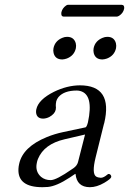

<svg xmlns="http://www.w3.org/2000/svg" viewBox="-20 -778 543 808"><path d="M471.7 -708H247.6Q235.8 -709 238.3 -726.1Q242.2 -743.7 258.3 -754.9Q263.2 -758.3 267.1 -757.8H492.2Q504.9 -756.8 502.4 -741.2Q498.5 -722.7 481 -711.4Q475.6 -708.5 471.7 -708ZM205.1 -575.2Q211.4 -606 242.2 -618.7Q252 -623 262.2 -623Q291 -623 298.8 -596.2Q301.3 -585.4 299.3 -575.2Q292.5 -543.9 261.2 -531.7Q251.5 -528.3 242.2 -527.8Q212.4 -527.8 205.6 -554.7Q203.1 -564.9 205.1 -575.2ZM374 -575.2Q380.4 -606 411.6 -618.7Q421.4 -623 431.6 -623Q460.4 -623 467.8 -596.2Q470.2 -585.4 468.3 -575.2Q461.4 -543.9 430.2 -531.7Q420.4 -528.3 411.1 -527.8Q381.3 -527.8 374.5 -554.7Q372.1 -564.9 374 -575.2ZM337.9 -211.9 252 -191.9Q165.5 -171.9 139.6 -108.9Q136.2 -100.1 134.8 -91.8Q127.4 -56.2 152.8 -33.7Q169.4 -20 193.4 -20Q216.8 -20 282.7 -65.9Q287.6 -69.3 290 -70.8Q304.2 -81.1 308.1 -95.2ZM297.9 -45.9H295.9L273.4 -30.8Q218.3 5.4 181.2 8.8Q170.4 9.8 158.7 9.8Q53.7 9.8 57.6 -67.4Q58.1 -77.6 60.5 -87.9Q75.7 -159.7 177.2 -201.2Q209.5 -214.4 246.1 -222.2L340.3 -242.2Q345.2 -244.6 350.1 -263.2Q375 -379.4 317.9 -395Q310.5 -397 303.2 -397Q250 -397 226.1 -369.6Q219.2 -360.8 216.8 -352.1Q214.4 -339.4 214.8 -333Q216.3 -326.2 214.4 -315.9Q210.4 -298.3 187.5 -285.6Q174.8 -279.3 162.1 -278.8Q134.3 -278.8 131.8 -304.7Q131.3 -311.5 132.8 -317.9Q141.6 -358.9 207 -391.6Q262.2 -418.5 315.9 -418.9Q456.5 -418.9 418.5 -259.3Q418 -257.3 417.5 -256.8L382.3 -115.2Q365.7 -47.9 384.3 -35.2Q392.6 -30.3 404.3 -29.8Q416 -29.8 432.1 -43.5Q435.1 -45.9 437 -45.9Q444.8 -45.9 447.8 -37.6Q448.2 -34.7 448.2 -33.2Q446.8 -25.4 418.9 -8.8Q387.2 9.8 357.9 9.8Q303.2 9.3 297.9 -45.9Z"/></svg>

Font: Linux Libertine Display Slanted O
Style: Slanted
Weight: 400
Designer: Philipp H. Poll
Foundry: Philipp H. Poll
Version: Version 5.0.9